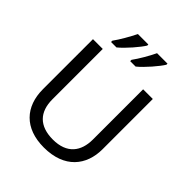

<svg xmlns="http://www.w3.org/2000/svg" viewBox="-259 -1091 1248 1248"><g transform="rotate(45 365.5 -467.0)"><path d="M545 -934V-944H449C428 -899 390 -834 362 -796V-784H412C457 -820 524 -899 545 -934ZM369 -934V-944H273C251 -899 214 -834 186 -796V-784H236C281 -820 348 -899 369 -934ZM640 -252V-714H551V-252C551 -144 496 -68 367 -68C242 -68 180 -135 180 -251V-714H90V-254C90 -95 184 10 362 10C551 10 640 -104 640 -252Z"/></g></svg>

Font: Noto Sans Lycian
Style: Regular
Weight: 400
Designer: Monotype Design Team
Foundry: Monotype Imaging Inc.
Version: Version 2.002